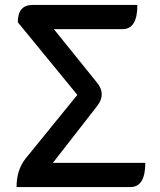

<svg xmlns="http://www.w3.org/2000/svg" viewBox="-20 -757 649 777"><path d="M47 0Q47 -70 84 -116L293 -373L52 -667Q52 -737 112 -737H536Q536 -639 476 -639H198L373 -422Q410 -376 374 -329L194 -98H568Q568 0 508 0Z"/></svg>

Font: Swei Half Moon CJK SC
Style: Medium
Weight: 500
Version: Version 2.071